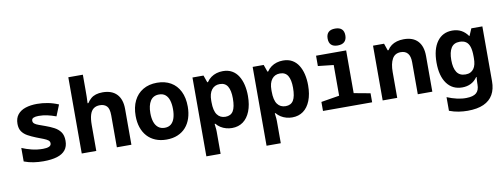

<svg xmlns="http://www.w3.org/2000/svg" viewBox="-75 -1208 4951 1885"><g transform="rotate(-10 2400.0 -265.5)"><path d="M272 10Q223 10 175.5 3Q128 -4 80 -22V-157Q123 -138 177 -124.5Q231 -111 289 -111Q327 -111 349 -120.5Q371 -130 371 -152Q371 -171 356 -182.5Q341 -194 312.5 -205.5Q284 -217 241 -233Q196 -251 160.5 -270.5Q125 -290 104.5 -319.5Q84 -349 84 -396Q84 -452 112.5 -487.5Q141 -523 191 -539.5Q241 -556 307 -556Q360 -556 414 -545.5Q468 -535 519 -513L474 -402Q428 -419 386.5 -428Q345 -437 302 -437Q269 -437 250.5 -429Q232 -421 232 -401Q232 -383 246 -371.5Q260 -360 287 -350.5Q314 -341 352 -327Q397 -311 435 -291Q473 -271 496.5 -238.5Q520 -206 520 -151Q520 -95 492 -59.5Q464 -24 409 -7Q354 10 272 10Z M655 0V-760H800V-605Q800 -573 799.5 -540.5Q799 -508 797 -476H805Q822 -502 843 -520Q864 -538 893 -547Q922 -556 960 -556Q1052 -556 1101 -504.5Q1150 -453 1150 -356V0H1005V-319Q1005 -386 980 -411Q955 -436 912 -436Q874 -436 849 -417.5Q824 -399 812 -359.5Q800 -320 800 -257V0Z M1500 10Q1439 10 1390.5 -10Q1342 -30 1308.5 -67Q1275 -104 1257.5 -155.5Q1240 -207 1240 -271Q1240 -358 1271.5 -422Q1303 -486 1362 -521Q1421 -556 1502 -556Q1581 -556 1639 -522.5Q1697 -489 1728.5 -425.5Q1760 -362 1760 -273Q1760 -210 1743 -158Q1726 -106 1693 -68.5Q1660 -31 1611.5 -10.5Q1563 10 1500 10ZM1502 -107Q1540 -107 1564.5 -127Q1589 -147 1601 -184.5Q1613 -222 1613 -273Q1613 -323 1601.5 -360.5Q1590 -398 1565.5 -418.5Q1541 -439 1502 -439Q1444 -439 1415.5 -394.5Q1387 -350 1387 -273Q1387 -222 1399.5 -185Q1412 -148 1438 -127.5Q1464 -107 1502 -107Z M1855 240V-546H1965L1990 -475H1997Q2015 -502 2040 -520Q2065 -538 2095 -547Q2125 -556 2158 -556Q2211 -556 2249 -534.5Q2287 -513 2311.5 -474Q2336 -435 2348 -384Q2360 -333 2360 -274Q2360 -185 2334.5 -121Q2309 -57 2263 -23.5Q2217 10 2153 10Q2123 10 2094 2Q2065 -6 2040.5 -21.5Q2016 -37 1997 -60H1990Q1995 -26 1996 -6Q1997 14 1997 19V240ZM2108 -110Q2161 -110 2185.5 -149.5Q2210 -189 2210 -276Q2210 -354 2185.5 -395Q2161 -436 2107 -436Q2055 -436 2026 -398Q1997 -360 1997 -291V-275Q1997 -190 2026 -150Q2055 -110 2108 -110Z M2455 240V-546H2565L2590 -475H2597Q2615 -502 2640 -520Q2665 -538 2695 -547Q2725 -556 2758 -556Q2811 -556 2849 -534.5Q2887 -513 2911.5 -474Q2936 -435 2948 -384Q2960 -333 2960 -274Q2960 -185 2934.5 -121Q2909 -57 2863 -23.5Q2817 10 2753 10Q2723 10 2694 2Q2665 -6 2640.5 -21.5Q2616 -37 2597 -60H2590Q2595 -26 2596 -6Q2597 14 2597 19V240ZM2708 -110Q2761 -110 2785.5 -149.5Q2810 -189 2810 -276Q2810 -354 2785.5 -395Q2761 -436 2707 -436Q2655 -436 2626 -398Q2597 -360 2597 -291V-275Q2597 -190 2626 -150Q2655 -110 2708 -110Z M3060 0V-90L3242 -120V-426L3087 -443V-546H3387V-120L3550 -90V0ZM3315 -608Q3272 -608 3250 -629Q3228 -650 3228 -692Q3228 -733 3250 -754.5Q3272 -776 3317 -776Q3361 -776 3383 -755Q3405 -734 3405 -693Q3405 -652 3382.5 -630Q3360 -608 3315 -608Z M3655 0V-546H3765L3789 -476H3797Q3814 -503 3838 -520.5Q3862 -538 3893.5 -547Q3925 -556 3962 -556Q4054 -556 4102 -504.5Q4150 -453 4150 -356V0H4005V-319Q4005 -379 3981 -407.5Q3957 -436 3912 -436Q3853 -436 3826.5 -388Q3800 -340 3800 -257V0Z M4460 245Q4417 245 4371 238Q4325 231 4278 213V77Q4328 98 4377 109Q4426 120 4470 119Q4538 118 4568.5 91.5Q4599 65 4599 7V-4Q4599 -21 4600.5 -37Q4602 -53 4603 -67H4599Q4571 -27 4533 -8.5Q4495 10 4448 10Q4350 10 4295 -65Q4240 -140 4240 -273Q4240 -407 4294.5 -482Q4349 -557 4446 -557Q4496 -557 4534.5 -536.5Q4573 -516 4601 -476H4605L4635 -546H4745V1Q4745 79 4714 133.5Q4683 188 4620 216.5Q4557 245 4460 245ZM4501 -110Q4530 -110 4550 -120Q4570 -130 4583.5 -148.5Q4597 -167 4603 -193.5Q4609 -220 4609 -253V-271Q4609 -330 4597.5 -366Q4586 -402 4561.5 -419Q4537 -436 4498 -436Q4440 -436 4413.5 -393.5Q4387 -351 4387 -273Q4387 -194 4414.5 -152Q4442 -110 4501 -110Z"/></g></svg>

Font: Noto Sans Mono
Style: Bold
Weight: 700
Designer: Monotype Design Team
Foundry: Monotype Imaging Inc.
Version: Version 2.014